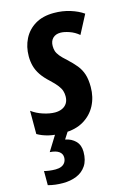

<svg xmlns="http://www.w3.org/2000/svg" viewBox="-137 -616 626 916"><g transform="rotate(-15 176.0 -157.5)"><path d="M123 9.8Q78.1 9.8 47.6 2.2Q17.1 -5.4 -5.9 -19V-133.8Q18.1 -115.7 50 -105.5Q82 -95.2 107.9 -95.2Q127.9 -95.2 143.3 -102.3Q158.7 -109.4 167.2 -123Q175.8 -136.7 175.8 -157.2Q175.8 -170.9 171.9 -183.6Q168 -196.3 156.5 -211.4Q145 -226.6 123 -247.1Q97.2 -270.5 82.3 -292.7Q67.4 -314.9 61.3 -337.9Q55.2 -360.8 55.2 -386.2Q55.2 -433.1 74.5 -471.4Q93.8 -509.8 131.3 -532.5Q168.9 -555.2 224.1 -555.2Q266.6 -555.2 304.2 -543.5Q341.8 -531.7 368.2 -513.2L319.8 -420.9Q298.3 -439 273.2 -447.5Q248 -456.1 230 -456.1Q206.1 -456.1 192.1 -442.1Q178.2 -428.2 178.2 -403.8Q178.2 -390.6 181.6 -379.2Q185.1 -367.7 195.8 -354.2Q206.5 -340.8 228 -321.8Q252.9 -298.8 269.8 -278.1Q286.6 -257.3 294.9 -231.7Q303.2 -206.1 303.2 -168.9Q303.2 -118.7 282 -78.1Q260.7 -37.6 220.5 -13.9Q180.2 9.8 123 9.8ZM57.1 240.2Q38.1 240.2 20 238Q2 235.8 -16.1 231V161.1Q-5.4 164.1 9 166Q23.4 168 40 168Q57.1 168 69.1 162.6Q81.1 157.2 87.4 147Q93.8 136.7 93.8 123Q93.8 105 78.9 94Q64 83 33.7 81.1L84 0H147L120.1 42Q150.9 47.9 170.4 67.9Q189.9 87.9 189.9 121.1Q189.9 163.1 172.1 189.5Q154.3 215.8 124.3 228Q94.2 240.2 57.1 240.2Z"/></g></svg>

Font: Open Sans Condensed
Style: Italic
Weight: 400
Width: 3
Italic angle: -12°
Designer: Monotype Design Team
Foundry: Monotype Imaging Inc.
Version: Version 3.000